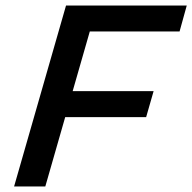

<svg xmlns="http://www.w3.org/2000/svg" viewBox="-20 -675 696 695"><path d="M31 0 219 -655H656L630 -561H305L243 -345H536L509 -251H216L144 0Z"/></svg>

Font: Intel One Mono Medium
Style: Italic
Weight: 500
Italic angle: -16°
Monospace: yes
Designer: Fred Shallcrass
Foundry: Frere-Jones Type LLC
Version: Version 1.400;hotconv 1.1.0;makeotfexe 2.6.0;FJTRelease1.4